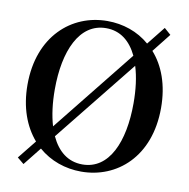

<svg xmlns="http://www.w3.org/2000/svg" viewBox="-87 -860 960 977"><g transform="rotate(10 392.5 -371.5)"><path d="M189 -370C189 -569 255 -722 393 -722C467 -722 519 -679 553 -608L213 -183C197 -237 189 -300 189 -370ZM571 -559C588 -505 596 -440 596 -370C596 -170 531 -18 393 -18C318 -18 265 -62 231 -135ZM393 -759C209 -759 48 -621 48 -370C48 -251 84 -158 141 -92L64 4L98 32L172 -61C233 -8 311 19 393 19C578 19 738 -118 738 -370C738 -490 702 -584 644 -649L720 -745L686 -775L611 -681C551 -733 474 -759 393 -759Z"/></g></svg>

Font: Noto Serif KR
Style: Bold
Weight: 700
Designer: Ryoko NISHIZUKA 西塚涼子 (kana & ideographs); Frank Grießhammer (Latin, Greek & Cyrillic); Wenlong ZHANG 张文龙 (bopomofo); San
Foundry: Adobe
Version: Version 2.001;hotconv 1.1.0;makeotfexe 2.6.0